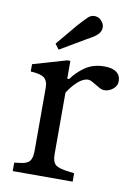

<svg xmlns="http://www.w3.org/2000/svg" viewBox="-84 -797 607 852"><g transform="rotate(10 219.5 -370.5)"><path d="M34 0V-38L57 -41Q90 -44 102 -58Q114 -72 114 -106V-389Q114 -421 97 -434Q80 -447 36 -449V-482L187 -526H201V-446H210Q232 -478 268 -503Q304 -528 355 -528Q391 -528 409.5 -514Q428 -500 428 -474Q428 -456 415 -443Q402 -430 384 -425.5Q366 -421 350 -430L310 -453Q295 -461 278.5 -455Q262 -449 247 -435.5Q232 -422 220.5 -407Q209 -392 204 -383V-106Q204 -72 219 -59Q234 -46 279 -41L304 -38V0ZM141 -566 123 -590 205 -688Q216 -700 225.5 -710Q235 -720 245 -730Q259 -742 276.5 -740.5Q294 -739 306 -724Q318 -710 316.5 -693Q315 -676 301 -663Q290 -653 278.5 -646.5Q267 -640 253 -632Z"/></g></svg>

Font: Hedvig Letters Serif
Style: Regular
Weight: 400
Designer: Alexander Örn & Tor Weibull
Foundry: Kanon Foundry
Version: Version 1.000